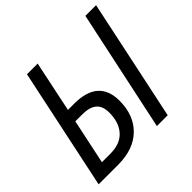

<svg xmlns="http://www.w3.org/2000/svg" viewBox="-176 -891 1067 1067"><g transform="rotate(-45 357.5 -357.0)"><path d="M172 -714H256L193 -413H242Q432 -413 432 -246Q432 -133 364 -66.5Q296 0 175 0H21ZM631 -714H715L564 0H479ZM187 -74Q265 -74 305 -118.5Q345 -163 345 -240Q345 -292 316.5 -315.5Q288 -339 232 -339H177L121 -74Z"/></g></svg>

Font: Noto Sans UI Narrow
Style: Italic
Weight: 400
Width: 4
Italic angle: -12°
Designer: Monotype Design Team
Foundry: Monotype Imaging Inc.
Version: Version 1.001